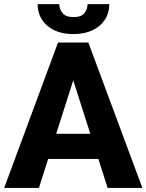

<svg xmlns="http://www.w3.org/2000/svg" viewBox="-20 -919 716 939"><path d="M354 -575.7 170.4 0H0.5L263.7 -710.9H371.1ZM506.3 0 322.3 -575.7 303.2 -710.9H412.1L676.3 0ZM498.5 -264.6V-141.6H127.9V-264.6ZM408.2 -898.9H514.6Q514.6 -856 493.2 -822.8Q471.7 -789.6 432.4 -771Q393.1 -752.4 339.4 -752.4Q258.8 -752.4 211.4 -793.2Q164.1 -834 164.1 -898.9H270Q270 -874 285.9 -854.7Q301.8 -835.4 339.4 -835.4Q377.4 -835.4 392.8 -854.7Q408.2 -874 408.2 -898.9Z"/></svg>

Font: Roboto ExtraBold
Style: Regular
Weight: 800
Designer: Christian Robertson
Foundry: Google
Version: Version 3.009; 2024